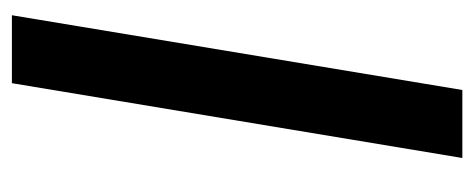

<svg xmlns="http://www.w3.org/2000/svg" viewBox="-248 -518 767 310"><g transform="rotate(-90 135.0 -363.5)"><path d="M264.9 -727.3 144.2 0H34.4L155.2 -727.3Z"/></g></svg>

Font: Karasuma Gothic
Style: Medium Italic
Weight: 500
Italic angle: 9.39998°
Designer: Rasmus Andersson / Ryoko Nishizuka
Foundry: Genbu
Version: Version 1.00